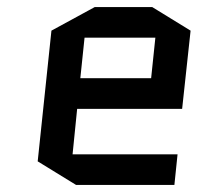

<svg xmlns="http://www.w3.org/2000/svg" viewBox="-20 -525 595 545"><path d="M484 -87 475 0H196L87 -67L126 -438L249 -505H412L521 -438L497 -216H199L186 -87ZM220 -418 208 -303H409L421 -418Z"/></svg>

Font: Quantico
Style: Italic
Weight: 400
Italic angle: -12°
Designer: Matt Desmond
Foundry: MADtype
Version: Version 2.002